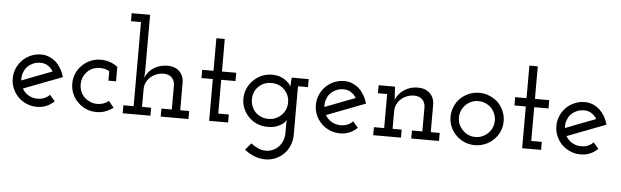

<svg xmlns="http://www.w3.org/2000/svg" viewBox="-57 -967 4632 1433"><g transform="rotate(5 2259.5 -250.0)"><path d="M233 -322Q263 -322 287 -306.5Q311 -291 327 -265Q270 -244 213.5 -222Q157 -200 100 -178Q97 -206 105 -231Q113 -256 128 -275Q147 -297 173.5 -309.5Q200 -322 233 -322ZM362 -45 323 -90Q306 -72 283 -62.5Q260 -53 233 -53Q194 -53 164 -71Q134 -89 117 -119Q190 -147 262 -174.5Q334 -202 407 -230Q398 -263 381.5 -291Q365 -319 343 -340Q320 -360 292 -372Q264 -384 233 -384Q192 -384 155.5 -368.5Q119 -353 93 -327Q66 -300 50.5 -264Q35 -228 35 -188Q35 -147 50.5 -111.5Q66 -76 93 -49Q119 -23 155.5 -7.5Q192 8 233 8Q272 8 304.5 -6Q337 -20 362 -45Z M804 -35 765 -83Q747 -68 725.5 -60.5Q704 -53 679 -53Q651 -53 626.5 -63.5Q602 -74 584 -91Q565 -109 554.5 -134Q544 -159 544 -188Q544 -218 555 -243Q566 -268 586 -287Q603 -304 627 -313Q651 -322 679 -322Q698 -322 715.5 -317.5Q733 -313 748 -304V-233H805V-341Q780 -361 748 -372.5Q716 -384 679 -384Q637 -384 601 -368.5Q565 -353 539 -326Q511 -300 496 -264Q481 -228 481 -188Q481 -147 496.5 -111.5Q512 -76 539 -50Q565 -23 601 -7.5Q637 8 679 8Q715 8 746 -3.5Q777 -15 804 -35Z M1083 0V-60H1015V-193Q1015 -221 1026.5 -244.5Q1038 -268 1058 -285Q1077 -302 1102.5 -311.5Q1128 -321 1157 -321Q1197 -319 1216.5 -297.5Q1236 -276 1238 -246V-60H1160V0H1368V-60H1301V-271Q1299 -321 1266 -352Q1233 -383 1175 -383Q1118 -381 1075.5 -354Q1033 -327 1012 -278L1015 -323V-750H877V-690H952V-60H875V0Z M1665 0V-60H1586V-313H1693V-375H1586V-619H1523V-375H1438V-313H1523V0Z M1809 191Q1838 215 1878.5 232.5Q1919 250 1966 250Q2006 250 2041.5 234.5Q2077 219 2104 192Q2130 166 2145.5 129Q2161 92 2161 48V-315H2236V-375H2109Q2107 -357 2106 -341Q2105 -325 2105 -308Q2090 -337 2052 -360.5Q2014 -384 1962 -384Q1920 -384 1883.5 -368Q1847 -352 1821 -325Q1794 -299 1778.5 -263Q1763 -227 1763 -187Q1763 -147 1778.5 -111.5Q1794 -76 1821 -50Q1847 -23 1883.5 -8Q1920 7 1962 7Q1990 7 2014 1Q2038 -5 2056 -16Q2071 -24 2083 -35.5Q2095 -47 2100 -58Q2099 -49 2098.5 -39.5Q2098 -30 2098 -24V40Q2098 72 2087.5 98.5Q2077 125 2059 144Q2041 163 2016.5 174Q1992 185 1964 185Q1932 185 1902.5 171.5Q1873 158 1852 140ZM1962 -322Q1989 -322 2013 -313Q2037 -304 2054 -288Q2074 -270 2086 -244.5Q2098 -219 2098 -188Q2098 -160 2088 -135.5Q2078 -111 2060 -94Q2042 -75 2017 -64Q1992 -53 1962 -53Q1933 -53 1909 -63Q1885 -73 1867 -90Q1848 -108 1837.5 -133.5Q1827 -159 1827 -188Q1827 -215 1836 -239Q1845 -263 1862 -280Q1880 -300 1905.5 -311Q1931 -322 1962 -322Z M2504 -322Q2534 -322 2558 -306.5Q2582 -291 2598 -265Q2541 -244 2484.5 -222Q2428 -200 2371 -178Q2368 -206 2376 -231Q2384 -256 2399 -275Q2418 -297 2444.5 -309.5Q2471 -322 2504 -322ZM2633 -45 2594 -90Q2577 -72 2554 -62.5Q2531 -53 2504 -53Q2465 -53 2435 -71Q2405 -89 2388 -119Q2461 -147 2533 -174.5Q2605 -202 2678 -230Q2669 -263 2652.5 -291Q2636 -319 2614 -340Q2591 -360 2563 -372Q2535 -384 2504 -384Q2463 -384 2426.5 -368.5Q2390 -353 2364 -327Q2337 -300 2321.5 -264Q2306 -228 2306 -188Q2306 -147 2321.5 -111.5Q2337 -76 2364 -49Q2390 -23 2426.5 -7.5Q2463 8 2504 8Q2543 8 2575.5 -6Q2608 -20 2633 -45Z M2960 0V-60H2892V-193Q2892 -221 2903.5 -244.5Q2915 -268 2935 -285Q2954 -302 2979.5 -311.5Q3005 -321 3034 -321Q3074 -319 3093.5 -297.5Q3113 -276 3115 -246V-60H3037V0H3245V-60H3178V-271Q3176 -321 3143 -352Q3110 -383 3052 -383Q2998 -383 2953.5 -354.5Q2909 -326 2889 -278Q2887 -299 2886 -315.5Q2885 -332 2884 -353L2883 -375H2760V-315H2829V-60H2752V0Z M3655 -50Q3682 -76 3697.5 -111.5Q3713 -147 3713 -188Q3713 -228 3697.5 -264Q3682 -300 3656 -327Q3628 -353 3591.5 -368.5Q3555 -384 3514 -384Q3472 -384 3436 -368.5Q3400 -353 3373 -327Q3346 -300 3330.5 -264Q3315 -228 3315 -188Q3315 -147 3330.5 -111.5Q3346 -76 3373 -50Q3400 -23 3436 -7.5Q3472 8 3514 8Q3555 8 3591.5 -7.5Q3628 -23 3655 -50ZM3418 -93Q3399 -111 3388.5 -135Q3378 -159 3378 -188Q3378 -215 3388.5 -239.5Q3399 -264 3418 -283Q3436 -301 3460 -311.5Q3484 -322 3512 -322Q3540 -322 3564.5 -311.5Q3589 -301 3608 -283Q3626 -264 3636.5 -239.5Q3647 -215 3647 -187Q3647 -159 3636.5 -135Q3626 -111 3608 -93Q3589 -74 3564.5 -63.5Q3540 -53 3512 -53Q3484 -53 3460 -63.5Q3436 -74 3418 -93Z M4010 0V-60H3931V-313H4038V-375H3931V-619H3868V-375H3783V-313H3868V0Z M4306 -322Q4336 -322 4360 -306.5Q4384 -291 4400 -265Q4343 -244 4286.5 -222Q4230 -200 4173 -178Q4170 -206 4178 -231Q4186 -256 4201 -275Q4220 -297 4246.5 -309.5Q4273 -322 4306 -322ZM4435 -45 4396 -90Q4379 -72 4356 -62.5Q4333 -53 4306 -53Q4267 -53 4237 -71Q4207 -89 4190 -119Q4263 -147 4335 -174.5Q4407 -202 4480 -230Q4471 -263 4454.5 -291Q4438 -319 4416 -340Q4393 -360 4365 -372Q4337 -384 4306 -384Q4265 -384 4228.5 -368.5Q4192 -353 4166 -327Q4139 -300 4123.5 -264Q4108 -228 4108 -188Q4108 -147 4123.5 -111.5Q4139 -76 4166 -49Q4192 -23 4228.5 -7.5Q4265 8 4306 8Q4345 8 4377.5 -6Q4410 -20 4435 -45Z"/></g></svg>

Font: Josefin Slab Thin SemiBold
Style: Regular
Weight: 600
Version: Version 2.000